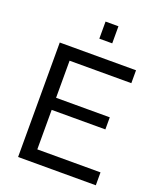

<svg xmlns="http://www.w3.org/2000/svg" viewBox="-164 -1017 933 1119"><g transform="rotate(20 302.5 -458.0)"><path d="M294 -810V-916H374V-810ZM567 -80V0H85V-710H558V-630H175V-400H508V-325H175V-80Z"/></g></svg>

Font: Raleway-v4020 Medium
Style: Regular
Weight: 500
Designer: Matt McInerney, Pablo Impallari, Rodrigo Fuenzalida
Foundry: Matt McInerney, Pablo Impallari, Rodrigo Fuenzalida
Version: Version 4.020;PS 004.020;hotconv 1.0.88;makeotf.lib2.5.64775